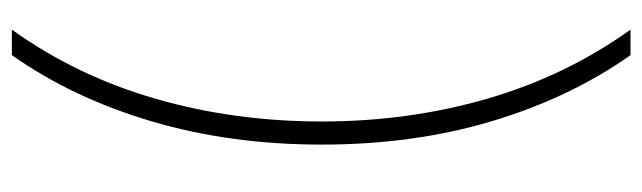

<svg xmlns="http://www.w3.org/2000/svg" viewBox="-400 -440 1084 324"><g transform="rotate(90 142.0 -278.0)"><path d="M224 -279Q224 -124 184.5 9Q145 142 73 244H30Q108 135 146.5 2Q185 -131 185 -279Q185 -426 146.5 -558.5Q108 -691 30 -800H73Q145 -698 184.5 -566Q224 -434 224 -279Z"/></g></svg>

Font: Noto Sans Tamil SemiCondensed ExtraLight
Style: Regular
Weight: 200
Width: 4
Designer: Jelle Bosma - Monotype Design Team
Foundry: Monotype Imaging Inc.
Version: Version 2.004; ttfautohint (v1.8.4.7-5d5b)